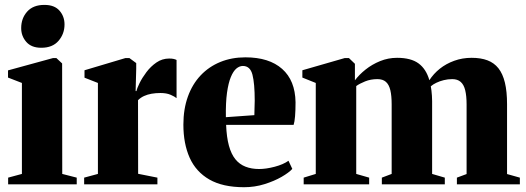

<svg xmlns="http://www.w3.org/2000/svg" viewBox="-20 -770 2197 802"><path d="M14 0V-28L71.5 -43.5V-423.5L13.5 -446V-476L201.5 -527.5H215.5L239.5 -505L240 -43.5L300.5 -28V0ZM152 -570.5Q111 -570.5 89.8 -595Q68.5 -619.5 68.5 -652.5Q68.5 -693.5 93.5 -721.5Q118.5 -749.5 165 -749.5H166Q207.5 -749.5 228.5 -725.5Q249.5 -701.5 249.5 -668Q249.5 -628.5 224.5 -599.5Q199.5 -570.5 153 -570.5Z M331.5 0V-28L389 -43.5V-423.5L333 -445.5V-476.5L504 -527.5H520.5L549 -506.5V-482.5L546.5 -389.5H550Q552 -400.5 562.8 -422.5Q573.5 -444.5 591.5 -468.5Q609.5 -492.5 633.5 -509Q657.5 -525.5 686.5 -525.5Q698 -525.5 705.5 -523.8Q713 -522 717.5 -519.5V-360Q710 -366.5 692.8 -374Q675.5 -381.5 650.5 -381.5Q630.5 -381.5 613.2 -378.5Q596 -375.5 581.8 -369Q567.5 -362.5 556.5 -351.5L557 -44L637.5 -28V0Z M999.5 12Q910.5 12 854.5 -20.2Q798.5 -52.5 772.2 -111.2Q746 -170 746 -249.5Q746 -314.5 764.8 -366.5Q783.5 -418.5 818 -455Q852.5 -491.5 900 -511Q947.5 -530.5 1005 -530.5Q1104 -530.5 1158.5 -482.2Q1213 -434 1214.5 -343Q1214.5 -308.5 1212.5 -284.5Q1210.5 -260.5 1206.5 -248.5H924.5Q926.5 -197 936.2 -161.5Q946 -126 963.2 -104.8Q980.5 -83.5 1005.5 -73.8Q1030.5 -64 1062.5 -64Q1091.5 -64 1127.5 -73.5Q1163.5 -83 1185 -98.5L1201 -64.5Q1187 -49 1156.2 -31.2Q1125.5 -13.5 1084.8 -0.8Q1044 12 999.5 12ZM923.5 -280.5 1042.5 -289Q1043 -305 1043.2 -319.2Q1043.5 -333.5 1044 -349.5Q1044 -421.5 1034.5 -458Q1025 -494.5 994.5 -494.5Q980.5 -494.5 967.5 -483.8Q954.5 -473 944.2 -448.2Q934 -423.5 928.2 -382.5Q922.5 -341.5 923.5 -280.5Z M1248.5 0V-28L1299 -43.5V-423.5L1243 -446V-476.5L1420 -527.5H1437.5L1462.5 -503.5V-434.5Q1480 -458 1507 -479.5Q1534 -501 1567.8 -514.8Q1601.5 -528.5 1638.5 -528.5Q1696.5 -528.5 1728.2 -505.2Q1760 -482 1773.5 -435Q1791 -462 1817.2 -483Q1843.5 -504 1877.5 -516.2Q1911.5 -528.5 1950 -528.5Q1988.5 -528.5 2016.2 -518Q2044 -507.5 2062 -484.8Q2080 -462 2089 -425Q2098 -388 2098 -334.5V-43L2151.5 -28V0H1888.5V-28L1929 -43V-333.5Q1929 -369.5 1923.2 -393Q1917.5 -416.5 1904.2 -428Q1891 -439.5 1869 -439.5Q1850.5 -439.5 1833.5 -435.2Q1816.5 -431 1802.5 -424.2Q1788.5 -417.5 1779.5 -409.5Q1781 -402.5 1782.2 -391.8Q1783.5 -381 1784.2 -369.8Q1785 -358.5 1785 -347.5V-43.5L1838 -28V0H1575V-28L1616 -43.5V-334Q1616 -370 1610.5 -393.2Q1605 -416.5 1592 -428Q1579 -439.5 1556.5 -439.5Q1528.5 -439.5 1505 -430Q1481.5 -420.5 1468 -410.5V-43.5L1522 -28V0Z"/></svg>

Font: Merriweather 120pt Black
Style: Regular
Weight: 900
Designer: Eben Sorkin
Foundry: Eben Sorkin
Version: Version 2.100